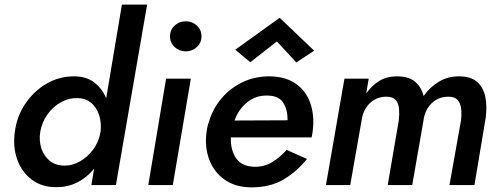

<svg xmlns="http://www.w3.org/2000/svg" viewBox="-20 -800 2163 830"><path d="M44 -230Q53 -298 90 -352.5Q127 -407 181.5 -438.5Q236 -470 300 -470Q353 -470 387.5 -443.5Q422 -417 439 -375L507 -780H616L481 0H375L387 -71Q357 -34 316 -12.5Q275 9 225 9Q162 10 118 -23Q74 -56 54.5 -110.5Q35 -165 44 -230ZM154 -230Q148 -191 159 -158Q170 -125 195.5 -104.5Q221 -84 260 -84Q294 -84 326 -102.5Q358 -121 381.5 -152Q405 -183 413 -222L415 -233Q419 -270 408.5 -302.5Q398 -335 374.5 -355Q351 -375 316 -376Q277 -377 242.5 -357.5Q208 -338 184.5 -304.5Q161 -271 154 -230Z M715 -643Q715 -671 735 -689.5Q755 -708 783 -708Q811 -708 831 -689.5Q851 -671 851 -643Q851 -615 831 -596.5Q811 -578 783 -578Q755 -578 735 -596.5Q715 -615 715 -643ZM698 -460H805L727 0H621Z M1177 -621 1062 -531 997 -585 1189 -723 1338 -581 1261 -530ZM1307 -113Q1264 -59 1206.5 -24.5Q1149 10 1065 10Q996 9 950 -24Q904 -57 884 -111.5Q864 -166 873 -230Q876 -255 885 -279Q902 -334 939.5 -377Q977 -420 1029 -445Q1081 -470 1145 -470Q1215 -469 1259 -438Q1303 -407 1321.5 -354Q1340 -301 1332 -235Q1331 -229 1330 -221Q1329 -213 1327 -206H978Q976 -153 1000 -117Q1024 -81 1078 -79Q1123 -78 1158 -100Q1193 -122 1219 -152ZM1136 -387Q1085 -388 1047.5 -357Q1010 -326 994 -279L1223 -280Q1224 -324 1205 -355Q1186 -386 1136 -387Z M2080 -293 2031 0H1923L1973 -280Q1976 -307 1973.5 -330Q1971 -353 1958.5 -367.5Q1946 -382 1919 -382Q1875 -382 1846 -353.5Q1817 -325 1811 -281L1762 0H1656L1704 -280Q1707 -307 1705 -330Q1703 -353 1690.5 -367.5Q1678 -382 1651 -382Q1609 -382 1580 -355Q1551 -328 1544 -284L1494 0H1389L1469 -460H1574L1563 -396Q1587 -430 1619.5 -450Q1652 -470 1696 -470Q1747 -470 1774.5 -446.5Q1802 -423 1811 -385Q1839 -424 1877.5 -447Q1916 -470 1964 -470Q2016 -470 2043 -445.5Q2070 -421 2078 -381Q2086 -341 2080 -293Z"/></svg>

Font: Jost* Medium
Style: Italic
Weight: 500
Italic angle: -10°
Version: Version 3.7